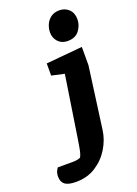

<svg xmlns="http://www.w3.org/2000/svg" viewBox="-288 -797 739 1039"><g transform="rotate(-20 81.5 -278.0)"><path d="M-37 174Q-81 174 -100.5 159.5Q-120 145 -120 114Q-120 92 -111.5 78Q-103 64 -104 66H-19Q2 66 14.5 62.5Q27 59 28 56Q35 43 39.5 21.5Q44 0 52 -52L105 -397L32 -413V-483L241 -502V-397L193 -42Q186 12 156 61.5Q126 111 77 142.5Q28 174 -37 174ZM181 -558Q147 -558 126.5 -580Q106 -602 106 -634Q106 -657 115.5 -679Q125 -701 144.5 -715.5Q164 -730 194 -730Q226 -730 248 -709Q270 -688 270 -651Q270 -617 248 -587.5Q226 -558 181 -558Z"/></g></svg>

Font: Faustina Light ExtraBold
Style: Italic
Weight: 800
Italic angle: -8°
Version: Version 1.200